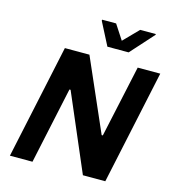

<svg xmlns="http://www.w3.org/2000/svg" viewBox="-129 -1011 1013 1118"><g transform="rotate(15 378.0 -452.0)"><path d="M34 0 181 -688H329L519 -254H526L620 -688H756L609 0H474L276 -462H269L170 0ZM418 -760 347 -898 348 -904H432L490 -815L577 -904H672L670 -898L546 -760Z"/></g></svg>

Font: Saira SemiBold
Style: Italic
Weight: 600
Italic angle: -12°
Designer: Hector Gatti with collaboration of the Omnibus-Type team
Foundry: Omnibus-Type
Version: Version 1.100; ttfautohint (v1.8.3)